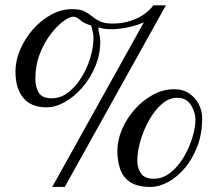

<svg xmlns="http://www.w3.org/2000/svg" viewBox="-20 -700 832 734"><path d="M752.9 -248Q752.9 -189 734.6 -140.9Q716.3 -92.8 686.8 -57.9Q657.2 -22.9 622.8 -4.2Q588.4 14.6 556.2 14.6Q504.9 14.6 477.3 -4.2Q449.7 -22.9 439.2 -54.2Q428.7 -85.4 428.7 -123Q428.7 -164.1 446.5 -205.6Q464.4 -247.1 494.9 -281.7Q525.4 -316.4 564.5 -337.6Q603.5 -358.9 646 -358.9Q680.2 -358.9 704.1 -342.3Q728 -325.7 740.5 -300.3Q752.9 -274.9 752.9 -248ZM614.3 -679.7 227.5 14.6H179.7L529.8 -614.3Q484.4 -595.2 434.8 -589.8Q385.3 -584.5 356 -595.7Q356 -584.5 359.6 -569.6Q363.3 -554.7 363.3 -542Q363.3 -491.2 344 -445.6Q324.7 -399.9 293.9 -364.7Q263.2 -329.6 227.3 -309.6Q191.4 -289.6 158.2 -289.6Q99.1 -289.6 69.1 -325.7Q39.1 -361.8 39.1 -427.2Q39.1 -467.3 56.6 -509Q74.2 -550.8 104.7 -586.2Q135.3 -621.6 174.3 -643.3Q213.4 -665 255.9 -665Q286.6 -665 303.2 -656.5Q319.8 -647.9 332.8 -637Q345.7 -626 364 -617.7Q382.3 -609.4 416.5 -609.9Q461.9 -610.8 501.7 -628.9Q541.5 -647 566.4 -679.7ZM727.1 -242.7Q727.1 -272 709.5 -299.1Q691.9 -326.2 657.7 -326.2Q626 -326.2 598.1 -301.8Q570.3 -277.3 549.3 -239.5Q528.3 -201.7 516.6 -160.4Q504.9 -119.1 504.9 -85.4Q504.9 -57.1 519 -36.9Q533.2 -16.6 567.4 -16.6Q602.5 -16.6 631.8 -40Q661.1 -63.5 682.4 -99.4Q703.6 -135.3 715.3 -173.8Q727.1 -212.4 727.1 -242.7ZM337.4 -556.2Q337.4 -568.8 334.2 -579.8Q331.1 -590.8 328.6 -602.5Q300.3 -610.8 286.4 -623.5Q272.5 -636.2 259.3 -636.2Q245.6 -636.2 221.9 -618.7Q198.2 -601.1 173.6 -569.1Q148.9 -537.1 132.1 -493.7Q115.2 -450.2 115.2 -398.4Q115.2 -366.2 128.4 -345.2Q141.6 -324.2 177.7 -324.2Q211.4 -324.2 240.2 -346.2Q269 -368.2 291 -403.3Q313 -438.5 325.2 -479Q337.4 -519.5 337.4 -556.2Z"/></svg>

Font: BabelStone Englisc
Style: Regular
Weight: 400
Designer: Andrew West
Foundry: BabelStone
Version: Version 1.000 June 24, 2023